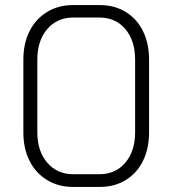

<svg xmlns="http://www.w3.org/2000/svg" viewBox="-20 -728 679 756"><path d="M72 -207V-493Q72 -557 96.5 -605.5Q121 -654 165.5 -681Q210 -708 267 -708H373Q431 -708 475 -681Q519 -654 543 -605.5Q567 -557 567 -493V-207Q567 -143 543 -94.5Q519 -46 475 -19Q431 8 373 8H267Q210 8 165.5 -19Q121 -46 96.5 -94.5Q72 -143 72 -207ZM371 -42Q435 -42 473.5 -87.5Q512 -133 512 -207V-493Q512 -568 473.5 -613.5Q435 -659 371 -659H269Q205 -659 166 -613.5Q127 -568 127 -493V-207Q127 -133 166 -87.5Q205 -42 269 -42Z"/></svg>

Font: Bai Jamjuree Light
Style: Regular
Weight: 300
Designer: Katatrad Aksorn Co.,Ltd.
Foundry: Cadson Demak Co.,Ltd.
Version: Version 1.000; ttfautohint (v1.6)